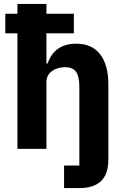

<svg xmlns="http://www.w3.org/2000/svg" viewBox="-20 -760 642 980"><path d="M307 200V85H385V-317Q385 -369 368.5 -393Q352 -417 312 -417Q273 -417 245 -397Q217 -377 217 -340V0H69V-590H7V-690H69V-740H217V-690H357V-590H217V-436H223Q258 -537 369 -537Q449 -537 491 -483Q533 -429 533 -329V56Q533 200 385 200Z"/></svg>

Font: Aneliza
Style: Bold
Weight: 700
Designer: Mike Abbink, Paul van der Laan, Pieter van Rosmalen
Foundry: Bold Monday
Version: Version 3.0